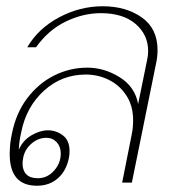

<svg xmlns="http://www.w3.org/2000/svg" viewBox="-20 -583 543 613"><path d="M11 -91Q11 -125 18 -156Q31 -222 67 -269.5Q103 -317 153 -342Q203 -367 259 -367Q313 -367 362 -336.5Q411 -306 421 -251L450 -393Q453 -407 453 -420Q453 -472 413 -506.5Q373 -541 302 -541Q246 -541 190.5 -514.5Q135 -488 95 -432H67Q102 -492 168.5 -527.5Q235 -563 308 -563Q382 -563 432.5 -527.5Q483 -492 483 -423Q483 -403 479 -384L401 0H370L401 -156Q405 -176 405 -199Q405 -245 383.5 -278Q362 -311 327.5 -328Q293 -345 254 -345Q177 -345 120.5 -293.5Q64 -242 48 -162Q41 -132 40 -105Q53 -135 80.5 -151Q108 -167 133 -167Q159 -167 180.5 -151Q202 -135 202 -101Q202 -87 200 -79Q192 -38 165 -14Q138 10 98 10Q11 10 11 -91ZM174 -93Q174 -115 161 -129Q148 -143 128 -143Q102 -143 80.5 -124.5Q59 -106 54 -79Q52 -67 52 -61Q52 -39 64 -26.5Q76 -14 101 -14Q131 -14 152.5 -38Q174 -62 174 -93Z"/></svg>

Font: Taviraj Thin
Style: Italic
Weight: 250
Italic angle: -12°
Designer: Katatrad Team
Foundry: CadsonDemak
Version: Version 1.001